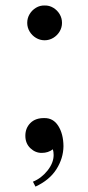

<svg xmlns="http://www.w3.org/2000/svg" viewBox="-20 -548 325 706"><path d="M177.2 22Q177.2 9.8 174.3 1Q157.2 14.2 133.8 14.2Q110.4 14.6 91.8 -2.9Q73.2 -20.5 73.2 -48.8Q73.2 -77.1 91.8 -95.7Q110.4 -114.3 143.1 -113.8Q175.8 -114.3 194.3 -85Q212.9 -55.7 213.4 -10.7Q212.9 34.2 187.5 74.2Q162.1 114.3 110.4 138.2L101.1 120.1Q132.3 107.4 154.8 79.1Q177.2 50.8 177.2 22ZM208 -463.9Q208 -446.8 199.2 -432.1Q190.4 -417.5 175.8 -408.7Q161.1 -399.9 144 -399.9Q127 -399.9 112.3 -408.7Q97.7 -417.5 88.9 -432.1Q80.1 -446.8 80.1 -463.9Q80.1 -481.4 88.9 -496.1Q97.7 -510.7 112.3 -519.5Q127 -528.3 144 -527.8Q161.1 -528.3 175.8 -519.5Q190.4 -510.7 199.2 -496.1Q208 -481.4 208 -463.9Z"/></svg>

Font: PlayfairDisplay-Regular
Style: Regular
Weight: 400
Designer: Claus Eggers Sørensen
Foundry: Claus Eggers Sørensen
Version: Version 1.002;PS 001.002;hotconv 1.0.70;makeotf.lib2.5.58329